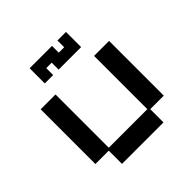

<svg xmlns="http://www.w3.org/2000/svg" viewBox="-168 -769 923 923"><g transform="rotate(-45 293.0 -307.5)"><path d="M151 12V-78H60V-450H161V-88H423V-450H525V-78H433V12ZM162 -524V-627H314V-581H351V-627H409V-524H256V-571H219V-524Z"/></g></svg>

Font: Pixelify Sans
Style: Regular
Weight: 400
Designer: Stefie Justprince
Foundry: Typecalism Foundryline
Version: Version 1.000;February 13, 2025;FontCreator 15.0.0.3015 64-b